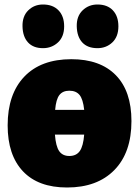

<svg xmlns="http://www.w3.org/2000/svg" viewBox="-20 -818 618 853"><path d="M297 -555Q425 -555 494.5 -484Q564 -413 564 -280Q564 -140 488 -62.5Q412 15 278 15Q150 15 82 -57Q14 -129 14 -261Q14 -400 88 -477.5Q162 -555 297 -555ZM288 -415Q259 -415 244 -396Q229 -377 225 -330H354Q349 -377 333.5 -396Q318 -415 288 -415ZM288 -125Q319 -125 334.5 -147Q350 -169 354 -220H224Q228 -168 243 -146.5Q258 -125 288 -125ZM413 -604Q369 -604 345.5 -629.5Q322 -655 321 -701Q320 -746 347 -772Q374 -798 413 -798Q457 -798 481.5 -772Q506 -746 506 -701Q506 -655 479 -629.5Q452 -604 413 -604ZM171 -604Q128 -604 104.5 -629.5Q81 -655 80 -701Q79 -746 105.5 -772Q132 -798 171 -798Q215 -798 240 -772Q265 -746 265 -701Q265 -655 237.5 -629.5Q210 -604 171 -604Z"/></svg>

Font: Bitter Black
Style: Regular
Weight: 900
Designer: Sol Matas, and Bitter project Authors
Foundry: Sol Matas
Version: Version 2.001